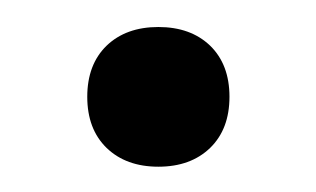

<svg xmlns="http://www.w3.org/2000/svg" viewBox="-20 -328 239 145"><path d="M99.6 -202.1Q75.2 -202.1 60.5 -216.3Q45.9 -230.5 45.9 -254.9Q45.9 -279.3 60.5 -293.5Q75.2 -307.6 99.6 -307.6Q124 -307.6 138.7 -293.5Q153.3 -279.3 153.3 -254.9Q153.3 -230.5 138.7 -216.3Q124 -202.1 99.6 -202.1Z"/></svg>

Font: Markazi Text
Style: Regular
Weight: 400
Designer: Borna Izadpanah (Arabic designer), Fiona Ross (Arabic design director) and Florian Runge (Latin designer)
Foundry: Borna Izadpanah and Florian Runge
Version: Version 1.000